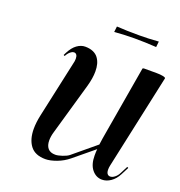

<svg xmlns="http://www.w3.org/2000/svg" viewBox="-173 -1151 1223 1306"><g transform="rotate(20 438.5 -498.0)"><path d="M589.4 -970.2Q526.9 -970.2 450.7 -964.4L444.8 -963.9L449.7 -1004.9H454.1Q515.6 -1000.5 613.8 -1000.5Q677.7 -1000.5 746.6 -1005.9L752.4 -1006.3L748 -964.8L743.2 -965.3Q669.9 -970.2 589.4 -970.2ZM175.3 -699.2 185.1 -718.8Q207 -761.2 235.6 -782Q264.2 -802.7 294.9 -802.7Q327.6 -802.7 351.8 -792.2Q376 -781.7 389.9 -762.7Q403.8 -743.7 410.2 -720Q416.5 -696.3 416.5 -667Q416.5 -619.1 399.4 -558.1L292 -183.6Q281.7 -149.4 281.7 -120.1Q281.7 -83.5 299.3 -62.7Q316.9 -42 353.5 -42Q372.1 -42 402.8 -52.2Q433.6 -62.5 448.7 -74.7L611.8 -210Q614.3 -232.9 618.7 -257.8L710.4 -794.4Q710.4 -796.4 712.9 -797.6Q715.3 -798.8 717.8 -799.3L720.2 -799.8H811Q837.9 -799.8 857.7 -795.9Q877.4 -792 877.4 -785.2Q877.4 -784.7 877 -784.2L729.5 -100.6Q726.1 -85 726.1 -70.8Q726.1 -50.3 733.9 -40.3Q741.7 -30.3 754.9 -30.3Q770 -30.3 786.6 -43Q803.2 -55.7 814 -76.7L842.3 -131.8L851.1 -127.4L822.8 -72.3Q802.7 -33.2 772.2 -12.2Q741.7 8.8 709.5 8.8Q666.5 8.8 636.7 -27.3Q606.9 -63.5 606.9 -129.4Q606.9 -155.3 608.9 -175.3L464.4 -56.2Q426.3 -24.9 380.1 -7.8Q334 9.3 300.3 9.3Q225.1 9.3 190.4 -36.4Q155.8 -82 155.8 -158.7Q155.8 -203.1 167.5 -257.8L256.3 -666Q261.7 -685.5 261.7 -702.6Q261.7 -721.2 254.9 -730.7Q248 -740.2 236.8 -740.2Q224.1 -740.2 209.5 -728Q194.8 -715.8 184.1 -694.8Z"/></g></svg>

Font: QumpellkaNo12
Style: Regular
Weight: 500
Designer: gluk (gluksza@wp.pl)
Foundry: gluk (gluksza@wp.pl)
Version: Version 00.480